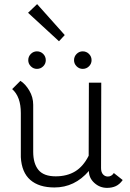

<svg xmlns="http://www.w3.org/2000/svg" viewBox="-20 -901 628 931"><path d="M575 -28Q560 -7 541.5 1.5Q523 10 499 10Q464 10 437.5 -14Q411 -38 411 -72Q342 8 244 8Q169 8 127 -28.5Q85 -65 81 -139V-353Q81 -432 39 -469L79 -509Q103 -494 122 -462Q141 -430 141 -393V-165Q141 -108 166.5 -77Q192 -46 250 -46Q305 -46 344.5 -70Q384 -94 410 -146L411 -500H471L470 -86Q470 -66 479.5 -55.5Q489 -45 503 -45Q521 -45 532 -62ZM117 -609Q117 -627 129.5 -639.5Q142 -652 159 -652Q177 -652 189.5 -639.5Q202 -627 202 -609Q202 -592 189.5 -579.5Q177 -567 159 -567Q142 -567 129.5 -579.5Q117 -592 117 -609ZM339 -609Q339 -627 351.5 -639.5Q364 -652 381 -652Q399 -652 411.5 -639.5Q424 -627 424 -609Q424 -592 411.5 -579.5Q399 -567 381 -567Q364 -567 351.5 -579.5Q339 -592 339 -609ZM116 -839 160 -881 294 -731 266 -701Z"/></svg>

Font: Bellota
Style: Regular
Weight: 400
Designer: Kemie Guaida
Foundry: Kemie Guaida
Version: Version 4.001